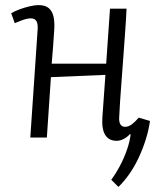

<svg xmlns="http://www.w3.org/2000/svg" viewBox="-20 -540 629 754"><path d="M394 -246 180 -237 164 0H99L128 -427Q129 -448 122.5 -458Q116 -468 100 -468Q90 -468 75.5 -463.5Q61 -459 38 -449L24 -488Q37 -496 56 -503Q75 -510 95.5 -515Q116 -520 131 -520Q157 -520 171 -508.5Q185 -497 190 -475.5Q195 -454 193 -423Q191 -389 188.5 -357Q186 -325 183 -290H397L412 -506H477Q475 -463 471.5 -415Q468 -367 464.5 -318Q461 -269 457.5 -223.5Q454 -178 451.5 -140.5Q449 -103 448 -78Q447 -61 453 -51.5Q459 -42 471 -42Q485 -42 498 -52Q511 -62 525 -78L569 -65Q564 -29 552.5 7.5Q541 44 525 78.5Q509 113 488.5 142.5Q468 172 445 194L417 166Q436 140 452 109.5Q468 79 479 47Q490 15 493 -13H490Q479 -1 465 6Q451 13 438 13Q408 13 393.5 -9.5Q379 -32 382 -79Z"/></svg>

Font: Literata 18pt Light
Style: Italic
Weight: 300
Italic angle: -2°
Designer: Latin by Veronika Burian and Jose Scaglione. Greek by Irene Vlachou. Cyrillic by Vera Evstafieva
Foundry: TypeTogether
Version: Version 3.103;gftools[0.9.29]